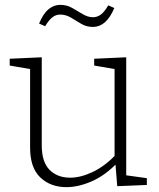

<svg xmlns="http://www.w3.org/2000/svg" viewBox="-20 -764 653 791"><path d="M254 7Q188 7 146 -33Q104 -73 104 -156V-489L113 -478L20 -494V-522L152 -528V-165Q152 -97 184 -64.5Q216 -32 269 -32Q312 -32 361 -55Q410 -78 458 -127L452 -113V-490L461 -478L368 -494V-522L500 -528V-35L491 -43L585 -30V-2L463 3L455 -96L463 -93Q413 -41 358 -17Q303 7 254 7ZM363 -653Q336 -653 314.5 -666Q293 -679 272 -691.5Q251 -704 228 -704Q210 -704 195.5 -692.5Q181 -681 166 -656L141 -667Q158 -708 180 -726Q202 -744 228 -744Q255 -744 277 -731.5Q299 -719 320.5 -706Q342 -693 363 -693Q381 -693 396 -704.5Q411 -716 426 -742L451 -731Q434 -691 412 -672Q390 -653 363 -653Z"/></svg>

Font: Bitter Thin Light
Style: Regular
Weight: 300
Version: Version 2.002